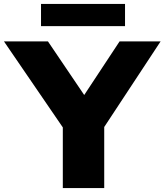

<svg xmlns="http://www.w3.org/2000/svg" viewBox="-47 -949 830 969"><path d="M763.5 -740 479 -308V0H270V-306L-27 -740H195L378 -469.5L556.5 -740ZM160 -817V-929H584V-817Z"/></svg>

Font: Encode Sans Expanded ExtraBold
Style: Regular
Weight: 800
Width: 7
Designer: Multiple Designers
Foundry: Impallari Type
Version: Version 2.000